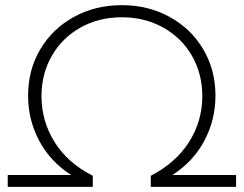

<svg xmlns="http://www.w3.org/2000/svg" viewBox="-20 -725 945 745"><path d="M10 -46H256Q175 -98 132 -179Q89 -260 89 -354Q89 -454 136.5 -534Q184 -614 267 -659.5Q350 -705 453 -705Q555 -705 638 -659.5Q721 -614 768.5 -534Q816 -454 816 -354Q816 -260 773 -179Q730 -98 649 -46H896V0H565V-43Q662 -93 713.5 -174Q765 -255 765 -352Q765 -439 724.5 -509Q684 -579 612.5 -618.5Q541 -658 453 -658Q364 -658 293 -618.5Q222 -579 181.5 -509Q141 -439 141 -352Q141 -255 192 -173.5Q243 -92 340 -43V0H10Z"/></svg>

Font: Goldbeck Next Light
Style: Regular
Weight: 300
Designer: Julieta Ulanovsky
Foundry: Julieta Ulanovsky
Version: Version 7.200